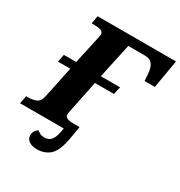

<svg xmlns="http://www.w3.org/2000/svg" viewBox="-231 -859 1128 1201"><g transform="rotate(30 333.0 -258.5)"><path d="M210 197Q177 197 154 183Q131 169 131 139Q131 123 139.5 109.5Q148 96 161 89Q172 98 184 104Q196 110 213 110Q243 110 260 91.5Q277 73 285 35L292 0H-24L-13 -57H1Q32 -57 57.5 -67Q83 -77 91 -112L140 -344H51L62 -399H151L194 -596Q196 -605 197.5 -612.5Q199 -620 199 -625Q199 -645 179.5 -651Q160 -657 127 -657H114L124 -714H690L655 -510H581Q580 -519 579.5 -529Q579 -539 578 -553Q575 -602 558 -625.5Q541 -649 505 -649H383L329 -399H468L456 -344H318L278 -148Q272 -122 269.5 -109Q267 -96 267 -89Q267 -72 282 -64.5Q297 -57 323 -57H373L356 41Q339 132 302 164.5Q265 197 210 197Z"/></g></svg>

Font: Noto Serif ExtraBold
Style: Italic
Weight: 800
Italic angle: -12°
Designer: Monotype Design Team
Foundry: Monotype Imaging Inc.
Version: Version 2.013